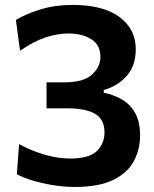

<svg xmlns="http://www.w3.org/2000/svg" viewBox="-20 -747 624 780"><path d="M284 12.5Q239.5 12.5 194.2 5Q149 -2.5 110.8 -14.2Q72.5 -26 48.5 -39L57.5 -161.5Q108.5 -134 161.8 -118.5Q215 -103 265.5 -103Q342.5 -103 373.5 -133.5Q404.5 -164 404.5 -209Q404.5 -262.5 366 -284.8Q327.5 -307 253 -307H169V-412.5H241.5Q319 -412.5 353.5 -443.8Q388 -475 388 -515.5Q388 -565.5 350 -588.2Q312 -611 258 -611Q214 -611 165 -595Q116 -579 61.5 -540.5L44.5 -666Q85 -690.5 144.5 -708.8Q204 -727 275 -727Q399 -727 465.2 -678Q531.5 -629 531.5 -547.5Q531.5 -479.5 494.2 -438Q457 -396.5 401.5 -381.5V-370.5Q440.5 -362.5 474.2 -343.5Q508 -324.5 528.5 -289Q549 -253.5 549 -196.5Q549 -140.5 524 -93Q499 -45.5 440.8 -16.5Q382.5 12.5 284 12.5Z"/></svg>

Font: Heraclito SemiBold
Style: Regular
Weight: 600
Designer: Kostas Bartsokas (font) & Cristiano Sobral (main changes)
Foundry: Kostas Bartsokas (font) & Cristiano Sobral (main changes)
Version: Version 1.00;July 8, 2020;FontCreator 13.0.0.2655 64-bit